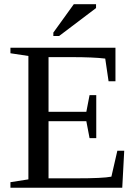

<svg xmlns="http://www.w3.org/2000/svg" viewBox="-20 -878 651 898"><path d="M28.8 -25.9 112.8 -39.1V-616.2L28.8 -628.9V-654.8H520V-498H487.8L472.2 -604Q417.5 -610.8 314 -610.8H207V-355H383.8L398.9 -433.1H430.2V-231.9H398.9L383.8 -311H207V-43.9H335.9Q461.9 -43.9 501 -51.8L528.8 -172.9H561L551.8 0H28.8ZM229.5 -709.5V-725.6L325.2 -858.4H429.2V-840.3L256.3 -709.5Z"/></svg>

Font: Liberation Serif
Style: Regular
Weight: 400
Designer: Steve Matteson
Foundry: Ascender Corporation
Version: Version 2.1.5